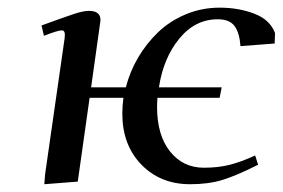

<svg xmlns="http://www.w3.org/2000/svg" viewBox="-20 -472 735 499"><path d="M87.9 -405.8Q151.9 -429.2 174.6 -436.5Q197.3 -443.8 210.9 -443.8Q241.2 -443.8 241.2 -419.9Q241.2 -418.9 238.8 -401.9L216.8 -245.1H307.1Q317.4 -285.6 338.9 -322.3Q360.4 -358.9 390.9 -388.2Q421.4 -417.5 462.9 -434.8Q504.4 -452.1 550.8 -452.1Q600.1 -452.1 640.9 -436.5Q681.6 -420.9 694.8 -386.2L693.8 -358.9L605 -352.1Q602.5 -386.7 589.6 -404.3Q576.7 -421.9 545.9 -421.9Q486.8 -421.9 445.6 -371.1Q404.3 -320.3 393.1 -245.1H556.2L550.8 -217.8H389.2Q388.2 -203.6 388.2 -193.8Q388.2 -120.6 421.9 -78.4Q455.6 -36.1 509.8 -36.1Q547.4 -36.1 577.1 -43.7Q606.9 -51.3 643.1 -67.9L650.9 -43.9Q594.7 -15.6 558.3 -4.4Q522 6.8 474.1 6.8Q397 6.8 347.4 -44.2Q297.9 -95.2 297.9 -176.8Q297.9 -196.3 300.8 -217.8H212.9L182.1 0L95.2 6.8L97.2 -19L147.9 -372.1Q150.9 -393.1 141.1 -393.1Q129.9 -393.1 94.2 -378.9Z"/></svg>

Font: Dehuti Alt
Style: Bold-Italic
Weight: 700
Version: Version 1.2